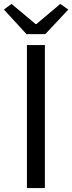

<svg xmlns="http://www.w3.org/2000/svg" viewBox="-37 -964 370 984"><path d="M101 0H193V-733H101ZM99 -789H195L313 -915L272 -944L150 -841H145L22 -944L-17 -915Z"/></svg>

Font: GenYoGothic2 TW R
Style: Regular
Weight: 400
Version: Version 2.100;PS 2.1;hotconv 16.6.51;makeotf.lib2.5.65220 DE